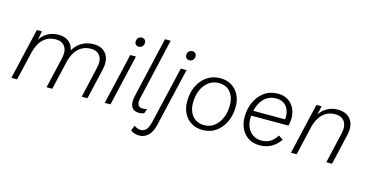

<svg xmlns="http://www.w3.org/2000/svg" viewBox="-90 -1167 3492 1819"><g transform="rotate(15 1655.5 -257.5)"><path d="M29 0 145 -500H195L171 -378L163 -381Q184 -441 236.5 -475.5Q289 -510 358 -510Q412 -510 449.5 -485Q487 -460 501 -413Q515 -366 499 -297L430 0H374L443 -297Q462 -376 433.5 -418.5Q405 -461 343 -461Q290 -461 251.5 -438Q213 -415 188 -373.5Q163 -332 150 -277L85 0ZM719 0 787 -297Q806 -376 777.5 -418.5Q749 -461 688 -461Q635 -461 596 -437.5Q557 -414 531.5 -372Q506 -330 493 -275L490 -365Q518 -435 574 -472.5Q630 -510 703 -510Q757 -510 794.5 -484.5Q832 -459 846 -411.5Q860 -364 844 -297L775 0Z M1117 -500 1001 0H945L1061 -500ZM1118 -597Q1100 -597 1088.5 -608Q1077 -619 1077 -637Q1077 -660 1091 -674Q1105 -688 1125 -688Q1143 -688 1154.5 -677Q1166 -666 1166 -648Q1166 -625 1152 -611Q1138 -597 1118 -597Z M1282 8Q1227 8 1207.5 -30.5Q1188 -69 1203 -134L1340 -730H1396L1258 -131Q1248 -86 1259.5 -63.5Q1271 -41 1306 -41Q1331 -41 1347 -47L1332 -2Q1320 3 1308.5 5.5Q1297 8 1282 8Z M1339 215Q1315 215 1291.5 207.5Q1268 200 1254 186L1275 136Q1287 146 1303.5 153Q1320 160 1336 160Q1372 160 1393 136Q1414 112 1426 60L1557 -500H1613L1479 76Q1463 145 1425.5 180Q1388 215 1339 215ZM1614 -597Q1596 -597 1584.5 -608Q1573 -619 1573 -637Q1573 -660 1587 -674Q1601 -688 1621 -688Q1639 -688 1650.5 -677Q1662 -666 1662 -648Q1662 -625 1648 -611Q1634 -597 1614 -597Z M1906 9Q1839 9 1791.5 -21.5Q1744 -52 1719.5 -102.5Q1695 -153 1695 -213Q1695 -300 1726.5 -366.5Q1758 -433 1814.5 -471Q1871 -509 1943 -509Q2011 -509 2057.5 -479Q2104 -449 2128.5 -399Q2153 -349 2153 -288Q2153 -201 2121 -134Q2089 -67 2033.5 -29Q1978 9 1906 9ZM1908 -39Q1963 -39 2005.5 -71Q2048 -103 2072 -159Q2096 -215 2096 -286Q2096 -361 2056.5 -411Q2017 -461 1941 -461Q1885 -461 1842.5 -429Q1800 -397 1776 -342Q1752 -287 1752 -215Q1752 -166 1770 -126Q1788 -86 1823 -62.5Q1858 -39 1908 -39Z M2464 9Q2399 9 2353 -21Q2307 -51 2283 -101.5Q2259 -152 2259 -213Q2259 -292 2289 -359.5Q2319 -427 2375.5 -468Q2432 -509 2510 -509Q2567 -509 2607.5 -483.5Q2648 -458 2670 -414.5Q2692 -371 2692 -315Q2692 -299 2689.5 -280.5Q2687 -262 2681 -242H2287L2288 -291H2656L2632 -272Q2635 -285 2636 -295Q2637 -305 2637 -316Q2637 -357 2622 -390Q2607 -423 2577.5 -442Q2548 -461 2506 -461Q2458 -461 2422 -440.5Q2386 -420 2362.5 -384.5Q2339 -349 2327 -304.5Q2315 -260 2315 -212Q2315 -162 2334 -123Q2353 -84 2388 -61.5Q2423 -39 2470 -39Q2523 -39 2559.5 -64Q2596 -89 2619 -128L2664 -99Q2632 -51 2582 -21Q2532 9 2464 9Z M2771 0 2887 -500H2937L2913 -378L2905 -381Q2926 -441 2978 -475.5Q3030 -510 3097 -510Q3153 -510 3191.5 -484.5Q3230 -459 3244.5 -412Q3259 -365 3243 -298L3174 0H3118L3187 -298Q3205 -376 3175.5 -418.5Q3146 -461 3083 -461Q3032 -461 2993.5 -438.5Q2955 -416 2929.5 -374.5Q2904 -333 2891 -277L2827 0Z"/></g></svg>

Font: Kantumruy Pro Light
Style: Italic
Weight: 300
Italic angle: -13°
Version: Version 1.002